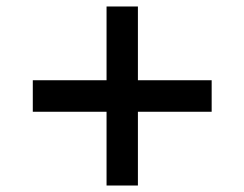

<svg xmlns="http://www.w3.org/2000/svg" viewBox="-20 -575 746 586"><path d="M400.9 -555.2V-330.1H626V-233.9H400.9V-8.8H305.2V-233.9H80.1V-330.1H305.2V-555.2Z"/></svg>

Font: Aldrich [RUS by Daymarius]
Style: Regular
Weight: 400
Designer: Matthew Desmond
Foundry: Matthew Desmond
Version: Version 1.002 August 24, 2018